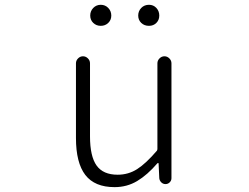

<svg xmlns="http://www.w3.org/2000/svg" viewBox="-20 -768 1040 801"><path d="M458 12.7Q375 12.7 335.9 -38.1Q296.9 -88.9 296.9 -192.4V-503.9Q296.9 -515.6 305.7 -524.4Q314.5 -533.2 326.2 -533.2Q337.9 -533.2 346.7 -524.4Q355.5 -515.6 355.5 -503.9V-199.2Q355.5 -116.2 382.8 -77.6Q410.2 -39.1 470.7 -39.1Q515.6 -39.1 552.2 -62.5Q588.9 -85.9 634.8 -139.6Q636.7 -142.6 636.7 -147.5V-503.9Q636.7 -515.6 645.5 -524.4Q654.3 -533.2 666 -533.2Q677.7 -533.2 686.5 -524.4Q695.3 -515.6 695.3 -503.9V-24.4Q695.3 -14.6 688 -7.3Q680.7 0 670.4 0Q660.2 0 652.8 -7.3Q645.5 -14.6 644.5 -24.4L641.6 -86.9Q640.6 -87.9 639.2 -87.9Q637.7 -87.9 636.7 -86.9Q594.7 -38.1 552.2 -12.7Q509.8 12.7 458 12.7ZM356.4 -703.1Q356.4 -721.7 369.1 -734.9Q381.8 -748 400.4 -748Q418.9 -748 431.6 -734.9Q444.3 -721.7 444.3 -703.1Q444.3 -684.6 431.6 -672.4Q418.9 -660.2 400.4 -660.2Q381.8 -660.2 369.1 -672.4Q356.4 -684.6 356.4 -703.1ZM601.6 -660.2Q582 -660.2 569.3 -672.4Q556.6 -684.6 556.6 -703.1Q556.6 -721.7 569.3 -734.9Q582 -748 601.6 -748Q620.1 -748 632.3 -734.9Q644.5 -721.7 644.5 -703.1Q644.5 -684.6 632.3 -672.4Q620.1 -660.2 601.6 -660.2Z"/></svg>

Font: Gen Jyuu Gothic L Monospace Light
Style: Regular
Weight: 300
Designer: [Source Han Sans]
Ryoko NISHIZUKA  (kana & ideographs); Paul D. Hunt (Latin, Greek & Cyrillic); Wenlong ZHANG  (bopomofo
Version: Version 1.002.20150607